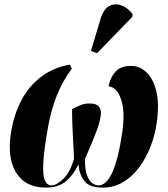

<svg xmlns="http://www.w3.org/2000/svg" viewBox="-20 -844 766 874"><path d="M188 10Q94 10 52 -60.5Q10 -131 32 -252Q45 -326 78 -388.5Q111 -451 166 -493.5Q221 -536 298 -550L307 -531Q225 -424 197 -256Q180 -159 177 -103Q174 -47 184 -23.5Q194 0 214 0Q237 0 267.5 -29Q298 -58 317 -121Q312 -210 310 -261.5Q308 -313 308 -347Q328 -358 346.5 -365.5Q365 -373 388 -373Q420 -373 431.5 -357Q443 -341 438 -315Q435 -297 430.5 -281Q426 -265 418.5 -245Q411 -225 399 -195.5Q387 -166 367 -121Q366 -72 376 -46Q386 -20 400.5 -10Q415 0 428 0Q502 0 537 -245Q550 -337 531 -392Q512 -447 474 -451Q482 -492 506 -518Q530 -544 576 -544Q615 -544 646 -515.5Q677 -487 691.5 -429Q706 -371 693 -282Q685 -227 664.5 -175Q644 -123 612.5 -81Q581 -39 539.5 -14.5Q498 10 448 10Q387 10 364 -20Q341 -50 337 -96Q316 -50 281.5 -20Q247 10 188 10ZM422 -602 394 -612 439 -762Q453 -805 479 -817.5Q505 -830 534 -819Q563 -808 584 -779L582 -767Z"/></svg>

Font: Noto Serif Display ExtraCondensed Black
Style: Italic
Weight: 900
Width: 2
Italic angle: -12°
Designer: Monotype Design Team
Foundry: Monotype Imaging Inc.
Version: Version 2.009